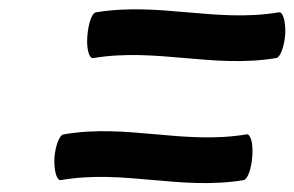

<svg xmlns="http://www.w3.org/2000/svg" viewBox="-20 -477 644 420"><path d="M184 -350C323 -373 446 -327 584 -350C593 -351 602 -375 604 -403C605 -430 599 -452 590 -450C452 -427 329 -473 190 -450C181 -449 173 -425 171 -397C169 -370 175 -348 184 -350ZM113 -83C251 -107 374 -60 513 -83C522 -85 530 -108 532 -136C534 -164 528 -185 519 -183C380 -160 257 -207 119 -183C110 -182 101 -158 99 -131C98 -103 104 -82 113 -83Z"/></svg>

Font: Nupuram Medium Oblique
Style: Regular
Weight: 500
Designer: Santhosh Thottingal (santhosh.thottingal@gmail.com)
Foundry: SMC
Version: Version 1.000